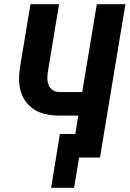

<svg xmlns="http://www.w3.org/2000/svg" viewBox="-20 -755 621 920"><path d="M225 145H335L359 0H459L581 -735H444L374 -314H265Q247 -314 233 -323Q219 -332 213 -347.5Q207 -363 207 -380.5Q207 -398 210 -415L263 -735H126L76 -434Q70 -397 72 -360.5Q74 -324 89 -292.5Q104 -261 131 -239.5Q158 -218 193 -209.5Q228 -201 265 -201H355L341 -113H267Z"/></svg>

Font: Iosevka Sparkle XBdObl
Style: Regular
Weight: 800
Italic angle: -9°
Designer: Belleve Invis
Foundry: Belleve Invis
Version: Version 4.5.0; ttfautohint (v1.8.3)